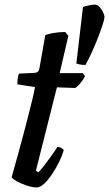

<svg xmlns="http://www.w3.org/2000/svg" viewBox="-20 -820 477 840"><path d="M140 0Q121 0 96 -8.5Q71 -17 52.5 -27.5Q34 -38 31 -45Q44 -92 57 -138Q70 -184 81.5 -228Q93 -272 103 -311Q113 -350 121 -382.5Q129 -415 133 -439L56 -451Q56 -466 58 -479.5Q60 -493 63 -498L130 -501Q141 -502 146 -506.5Q151 -511 153 -524L178 -666Q191 -672 216 -676Q241 -680 265 -680L279 -663L241 -500H342L352 -487Q345 -472 332.5 -457Q320 -442 309 -435L229 -438L137 -73L148 -66Q158 -76 173.5 -96Q189 -116 205 -138.5Q221 -161 231 -177Q241 -177 249 -172Q257 -167 259 -163Q253 -142 240 -114.5Q227 -87 209.5 -60.5Q192 -34 174 -17Q156 0 140 0ZM354 -536Q339 -536 329 -538Q319 -540 314 -542L343 -789Q351 -793 368 -796.5Q385 -800 395 -800Q406 -800 415.5 -789.5Q425 -779 431 -766.5Q437 -754 437 -746Q437 -736 428.5 -710Q420 -684 407 -651Q394 -618 380 -587.5Q366 -557 354 -536Z"/></svg>

Font: Texturina Medium 12pt SemiBold
Style: Italic
Weight: 600
Italic angle: -11°
Version: Version 1.002